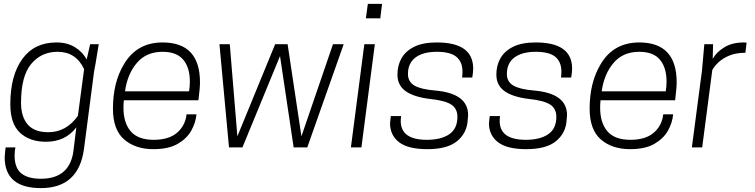

<svg xmlns="http://www.w3.org/2000/svg" viewBox="-20 -757 3876 986"><path d="M190 209Q4 209 4 50L5 39Q6 21 9 0H59Q55 20 55 42Q55 105 89 133Q123 161 190 161Q346 161 359 2L372 -103Q316 -29 216 -29Q133 -29 83 -75Q33 -121 33 -222Q33 -369 94.5 -454Q156 -539 270 -539Q325 -539 365 -514.5Q405 -490 425 -451L443 -530H487L479 -481Q472 -435 463 -389L411 10Q383 209 190 209ZM228 -78Q320 -78 380 -162L412 -402Q370 -491 276 -491Q192 -491 140 -428.5Q88 -366 88 -229Q88 -158 122 -118Q156 -78 228 -78Z M768 9Q675 9 617.5 -41Q560 -91 560 -199Q560 -334 617 -428Q683 -539 815 -539Q1007 -539 1007 -334Q1007 -305 999 -242H616Q614 -222 614 -204Q614 -126 651.5 -82.5Q689 -39 769 -39Q848 -39 890 -76Q932 -113 938 -170H989Q985 -127 962.5 -86.5Q940 -46 893 -18.5Q846 9 768 9ZM951 -288Q955 -315 955 -338Q955 -410 921 -450.5Q887 -491 815 -491Q731 -491 682.5 -433.5Q634 -376 622 -288Z M1558 0H1488L1418 -469L1225 0H1156L1107 -530H1160L1199 -57L1393 -530H1457L1528 -57L1690 -530H1745Z M1836 0H1782L1851 -530H1905ZM1933 -663H1859L1869 -737H1942Z M2175 9Q2075 9 2029 -27Q1983 -63 1983 -124L1987 -161H2040Q2038 -148 2038 -136Q2038 -39 2172 -39Q2245 -39 2287 -67.5Q2329 -96 2329 -157Q2329 -200 2296.5 -220.5Q2264 -241 2187 -249Q2105 -259 2063 -289Q2021 -319 2021 -374Q2021 -421 2042 -458Q2063 -495 2107.5 -517Q2152 -539 2223 -539Q2410 -539 2410 -405Q2410 -388 2406 -363L2405 -359H2353Q2355 -373 2355 -389Q2355 -439 2324 -465Q2293 -491 2223 -491Q2153 -491 2114 -462Q2075 -433 2075 -377Q2075 -337 2108.5 -317.5Q2142 -298 2216 -292Q2384 -277 2384 -166L2382 -142Q2379 -76 2329 -33.5Q2279 9 2175 9Z M2683 9Q2583 9 2537 -27Q2491 -63 2491 -124L2495 -161H2548Q2546 -148 2546 -136Q2546 -39 2680 -39Q2753 -39 2795 -67.5Q2837 -96 2837 -157Q2837 -200 2804.5 -220.5Q2772 -241 2695 -249Q2613 -259 2571 -289Q2529 -319 2529 -374Q2529 -421 2550 -458Q2571 -495 2615.5 -517Q2660 -539 2731 -539Q2918 -539 2918 -405Q2918 -388 2914 -363L2913 -359H2861Q2863 -373 2863 -389Q2863 -439 2832 -465Q2801 -491 2731 -491Q2661 -491 2622 -462Q2583 -433 2583 -377Q2583 -337 2616.5 -317.5Q2650 -298 2724 -292Q2892 -277 2892 -166L2890 -142Q2887 -76 2837 -33.5Q2787 9 2683 9Z M3216 9Q3123 9 3065.5 -41Q3008 -91 3008 -199Q3008 -334 3065 -428Q3131 -539 3263 -539Q3455 -539 3455 -334Q3455 -305 3447 -242H3064Q3062 -222 3062 -204Q3062 -126 3099.5 -82.5Q3137 -39 3217 -39Q3296 -39 3338 -76Q3380 -113 3386 -170H3437Q3433 -127 3410.5 -86.5Q3388 -46 3341 -18.5Q3294 9 3216 9ZM3399 -288Q3403 -315 3403 -338Q3403 -410 3369 -450.5Q3335 -491 3263 -491Q3179 -491 3130.5 -433.5Q3082 -376 3070 -288Z M3586 0H3533L3585 -395L3597 -530H3642L3640 -455Q3659 -489 3699.5 -514Q3740 -539 3800 -539L3814 -538L3808 -486Q3761 -486 3727.5 -472.5Q3694 -459 3672 -439Q3650 -419 3638 -398Z"/></svg>

Font: Tanohe Sans Light
Style: Italic
Weight: 300
Designer: Village Type and Design LLC & Cristiano Sobral
Foundry: Cooper Hewitt Smithsonian Design Museum
Version: Version 1.00;September 29, 2021;FontCreator 13.0.0.2655 64-b